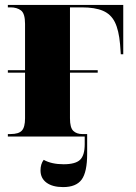

<svg xmlns="http://www.w3.org/2000/svg" viewBox="-20 -556 552 782"><path d="M12 0V-10H23Q56 -10 69 -24Q82 -38 82 -74V-260H12V-270H82V-459Q82 -501 65.5 -513.5Q49 -526 23 -526H12V-536H482V-335H472L469 -376Q464 -433 448 -465.5Q432 -498 399.5 -512Q367 -526 313 -526H265V-270H378V-260H265V-74Q265 -36 278.5 -23Q292 -10 315 -10H335V70Q335 145 312.5 175.5Q290 206 237 206Q194 206 169.5 188Q145 170 145 138Q145 112 158 95Q190 113 239 113Q287 113 306 95Q325 77 325 31V0Z"/></svg>

Font: Noto Serif Display SemiCondensed Black
Style: Regular
Weight: 900
Width: 4
Designer: Monotype Design Team
Foundry: Monotype Imaging Inc.
Version: Version 2.009